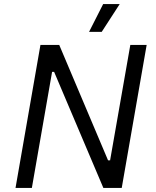

<svg xmlns="http://www.w3.org/2000/svg" viewBox="-20 -920 762 940"><path d="M56 0H136L235 -568H245L486 0H576L698 -700H618L519 -135H509L270 -700H178ZM566 -900H485L416 -764H478Z"/></svg>

Font: Fixel Display 20240404
Style: Italic
Weight: 400
Italic angle: -10°
Designer: AlfaBravo + MacPaw
Foundry: Kyrylo Tkachov, Marchela Mozhyna, Serhii Makarenko, Maria Weinstein, Zakhar Kryvoshyya
Version: Version 1.211;Glyphs 3.2 (3225)